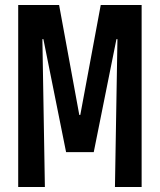

<svg xmlns="http://www.w3.org/2000/svg" viewBox="-20 -750 640 770"><path d="M53 0V-730H217L298 -289H302L384 -730H548V0H441L451 -593H447L356 -140H245L154 -593H150L160 0Z"/></svg>

Font: M PLUS Code Latin Expanded Medium
Style: Regular
Weight: 500
Width: 7
Designer: Coji Morishita
Foundry: UNDERFOREST DESIGN
Version: Version 1.002; ttfautohint (v1.8.3)